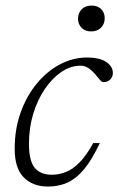

<svg xmlns="http://www.w3.org/2000/svg" viewBox="-20 -676 435 706"><path d="M276.5 -434.5Q240 -434.5 206.2 -411.8Q172.5 -389 145.2 -349.2Q118 -309.5 102.2 -257.5Q86.5 -205.5 86.5 -147Q86.5 -85 107.5 -59.2Q128.5 -33.5 170.5 -33.5Q198 -33.5 223.5 -44Q249 -54.5 273.5 -79.8Q298 -105 323 -150H347Q319 -90 290.2 -55Q261.5 -20 229 -5Q196.5 10 157 10Q100.5 10 67.2 -23.8Q34 -57.5 34 -129Q34 -202.5 56.5 -264Q79 -325.5 116.8 -370.5Q154.5 -415.5 201.8 -440Q249 -464.5 298.5 -464.5Q347.5 -464.5 371.2 -447.8Q395 -431 395 -408Q395 -393 385.2 -383.5Q375.5 -374 361 -374Q354.5 -373.5 346.8 -383Q339 -392.5 328 -405.5Q317 -418 304.2 -426.2Q291.5 -434.5 276.5 -434.5ZM315 -560.5Q293 -560.5 280 -573.8Q267 -587 267 -607Q267 -628 280.2 -641.8Q293.5 -655.5 317 -655.5Q339 -655.5 352 -642.5Q365 -629.5 365 -609Q365 -588.5 351.8 -574.5Q338.5 -560.5 315 -560.5Z"/></svg>

Font: Newsreader Light
Style: Italic
Weight: 300
Italic angle: -17°
Designer: Hugues Gentile
Foundry: Production Type
Version: Version 1.003